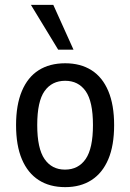

<svg xmlns="http://www.w3.org/2000/svg" viewBox="-20 -760 535 789"><path d="M248 9Q184 9 139 -20Q94 -49 70 -105.5Q46 -162 46 -246Q46 -329 70 -386Q94 -443 139 -471.5Q184 -500 248 -500Q311 -500 356 -471.5Q401 -443 425 -386Q449 -329 449 -246Q449 -162 425 -105.5Q401 -49 356 -20Q311 9 248 9ZM247 -63Q302 -63 332 -106.5Q362 -150 362 -246Q362 -343 332 -385.5Q302 -428 248 -428Q193 -428 163 -385.5Q133 -343 133 -246Q133 -150 163 -106.5Q193 -63 247 -63ZM219 -556 107 -740H199L282 -556Z"/></svg>

Font: Nunito Sans 10pt Condensed Medium
Style: Regular
Weight: 500
Width: 3
Designer: Vernon Adams
Foundry: Vernon Adams
Version: Version 3.101;gftools[0.9.27]